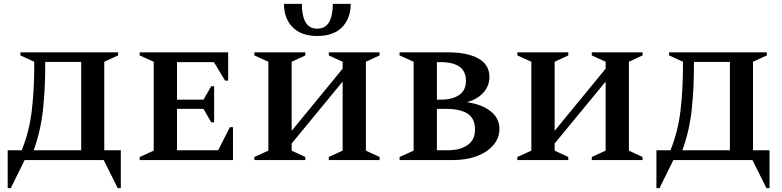

<svg xmlns="http://www.w3.org/2000/svg" viewBox="-20 -832 4066 998"><path d="M86 -544V-560H594V-544L522 -511V-51H608V146H592L519 0H108L36 146H20V-51H93Q133 -150 145.5 -259.5Q158 -369 158 -486V-511ZM402 -51V-510H215V-487Q215 -366 203 -258Q191 -150 155 -51Z M706 0V-16L779 -49V-511L706 -544V-560H1166V-413H1150L1092 -509H900V-314H1038L1078 -384H1093V-196H1078L1038 -266H900V-51H1114L1175 -171H1191V0Z M1302 0V-16L1375 -49V-511L1302 -544V-560H1567V-544L1496 -511V-152L1761 -475V-511L1689 -544V-560H1953V-544L1882 -511V-49L1953 -16V0H1689V-16L1761 -49V-408L1496 -86V-49L1567 -16V0ZM1456 -812H1549Q1549 -751 1568 -717Q1587 -683 1629 -683Q1671 -683 1690.5 -717Q1710 -751 1710 -812H1803Q1803 -737 1758.5 -691Q1714 -645 1629 -645Q1545 -645 1500.5 -691Q1456 -737 1456 -812Z M2057 0V-16L2130 -49V-511L2057 -544V-560H2308Q2409 -560 2466.5 -528Q2524 -496 2524 -432Q2524 -386 2492.5 -350.5Q2461 -315 2406 -301Q2485 -290 2530.5 -253.5Q2576 -217 2576 -162Q2576 -116 2545.5 -79Q2515 -42 2460 -21Q2405 0 2334 0ZM2270 -509H2251V-314H2273Q2331 -314 2366.5 -338Q2402 -362 2402 -412Q2402 -509 2270 -509ZM2302 -266H2251V-51H2308Q2372 -51 2410.5 -78Q2449 -105 2449 -158Q2449 -217 2410 -241.5Q2371 -266 2302 -266Z M2669 0V-16L2742 -49V-511L2669 -544V-560H2934V-544L2863 -511V-152L3128 -475V-511L3056 -544V-560H3320V-544L3249 -511V-49L3320 -16V0H3056V-16L3128 -49V-408L2863 -86V-49L2934 -16V0Z M3458 -544V-560H3966V-544L3894 -511V-51H3980V146H3964L3891 0H3480L3408 146H3392V-51H3465Q3505 -150 3517.5 -259.5Q3530 -369 3530 -486V-511ZM3774 -51V-510H3587V-487Q3587 -366 3575 -258Q3563 -150 3527 -51Z"/></svg>

Font: Spectral SC SemiBold
Style: Regular
Weight: 600
Designer: Jean-Baptiste Levee
Foundry: Production Type
Version: Version 2.001